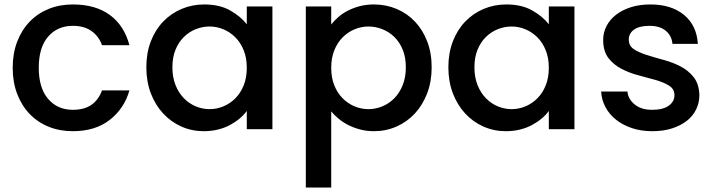

<svg xmlns="http://www.w3.org/2000/svg" viewBox="-20 -580 3208 862"><path d="M37 -276Q37 -340 57 -392.5Q77 -445 113 -482.5Q149 -520 198.5 -540Q248 -560 307 -560Q409 -560 473.5 -512.5Q538 -465 561 -377H438Q424 -417 391 -440.5Q358 -464 307 -464Q238 -464 196 -415.5Q154 -367 154 -276Q154 -185 196 -136Q238 -87 307 -87Q358 -87 390 -109Q422 -131 438 -174H561Q538 -93 473 -42Q408 9 307 9Q248 9 198.5 -11Q149 -31 113 -68.5Q77 -106 57 -158.5Q37 -211 37 -276Z M637 -278Q637 -342 657 -394Q677 -446 712.5 -483Q748 -520 795.5 -540Q843 -560 897 -560Q967 -560 1014.5 -532.5Q1062 -505 1088 -471V-551H1203V0H1088V-82Q1075 -64 1056 -48Q1037 -32 1013 -19Q989 -6 959 1.5Q929 9 895 9Q841 9 794 -12Q747 -33 712 -71Q677 -109 657 -161.5Q637 -214 637 -278ZM1088 -276Q1088 -320 1074 -354.5Q1060 -389 1036.5 -412.5Q1013 -436 983 -448.5Q953 -461 921 -461Q889 -461 859 -449Q829 -437 805.5 -414Q782 -391 768 -357Q754 -323 754 -278Q754 -233 768 -198Q782 -163 805.5 -139Q829 -115 859 -102.5Q889 -90 921 -90Q953 -90 983 -102.5Q1013 -115 1036.5 -138.5Q1060 -162 1074 -196.5Q1088 -231 1088 -276Z M1467 -470Q1480 -487 1499 -503.5Q1518 -520 1542.5 -532.5Q1567 -545 1596 -552.5Q1625 -560 1659 -560Q1713 -560 1760.5 -540Q1808 -520 1843 -483Q1878 -446 1898 -394Q1918 -342 1918 -278Q1918 -214 1898 -161.5Q1878 -109 1843 -71Q1808 -33 1760.5 -12Q1713 9 1659 9Q1625 9 1595.5 1Q1566 -7 1542 -19.5Q1518 -32 1499 -48Q1480 -64 1467 -80V262H1353V-551H1467ZM1802 -278Q1802 -323 1788 -357Q1774 -391 1750.5 -414Q1727 -437 1696.5 -449Q1666 -461 1634 -461Q1602 -461 1572 -448.5Q1542 -436 1518.5 -412.5Q1495 -389 1481 -354.5Q1467 -320 1467 -276Q1467 -231 1481 -196.5Q1495 -162 1518.5 -138.5Q1542 -115 1572 -102.5Q1602 -90 1634 -90Q1666 -90 1696.5 -102.5Q1727 -115 1750.5 -139Q1774 -163 1788 -198Q1802 -233 1802 -278Z M1993 -278Q1993 -342 2013 -394Q2033 -446 2068.5 -483Q2104 -520 2151.5 -540Q2199 -560 2253 -560Q2323 -560 2370.5 -532.5Q2418 -505 2444 -471V-551H2559V0H2444V-82Q2431 -64 2412 -48Q2393 -32 2369 -19Q2345 -6 2315 1.5Q2285 9 2251 9Q2197 9 2150 -12Q2103 -33 2068 -71Q2033 -109 2013 -161.5Q1993 -214 1993 -278ZM2444 -276Q2444 -320 2430 -354.5Q2416 -389 2392.5 -412.5Q2369 -436 2339 -448.5Q2309 -461 2277 -461Q2245 -461 2215 -449Q2185 -437 2161.5 -414Q2138 -391 2124 -357Q2110 -323 2110 -278Q2110 -233 2124 -198Q2138 -163 2161.5 -139Q2185 -115 2215 -102.5Q2245 -90 2277 -90Q2309 -90 2339 -102.5Q2369 -115 2392.5 -138.5Q2416 -162 2430 -196.5Q2444 -231 2444 -276Z M3120 -154Q3120 -119 3105.5 -89Q3091 -59 3063.5 -37.5Q3036 -16 2997 -3.5Q2958 9 2909 9Q2859 9 2818 -4.5Q2777 -18 2746.5 -42Q2716 -66 2698.5 -98.5Q2681 -131 2679 -169H2797Q2800 -135 2829.5 -111Q2859 -87 2907 -87Q2957 -87 2982.5 -105.5Q3008 -124 3008 -153Q3008 -180 2984.5 -195Q2961 -210 2925 -220.5Q2889 -231 2848 -241.5Q2807 -252 2771 -270.5Q2735 -289 2711.5 -319.5Q2688 -350 2688 -401Q2688 -434 2703 -463Q2718 -492 2745.5 -513.5Q2773 -535 2812 -547.5Q2851 -560 2900 -560Q2994 -560 3051 -513Q3108 -466 3113 -383H2999Q2996 -419 2969.5 -441.5Q2943 -464 2896 -464Q2850 -464 2826.5 -447Q2803 -430 2803 -402Q2803 -374 2826 -359Q2849 -344 2884 -333Q2919 -322 2959.5 -311Q3000 -300 3035 -282Q3070 -264 3094 -234Q3118 -204 3120 -154Z"/></svg>

Font: SVN-Poppins Medium
Style: Regular
Weight: 500
Designer: Ninad Kale (Devanagari), Jonny Pinhorn (Latin)
Foundry: Indian Type Foundry
Version: Version 3.002 2017; ttfautohint (v1.8.3)